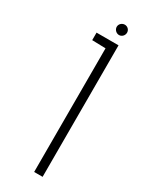

<svg xmlns="http://www.w3.org/2000/svg" viewBox="-208 -841 696 885"><g transform="rotate(30 140.0 -398.5)"><path d="M78 -700V-660L150 -658V0H195V-700ZM145 -770C145 -755 158 -742 173 -742C188 -742 200 -755 200 -770C200 -785 188 -797 173 -797C158 -797 145 -785 145 -770Z"/></g></svg>

Font: Advent Pro
Style: Light
Weight: 300
Designer: Andreas Kalpakidis
Foundry: Andreas Kalpakidis
Version: Version 2.002 2007